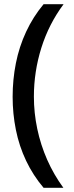

<svg xmlns="http://www.w3.org/2000/svg" viewBox="-20 -734 352 912"><path d="M40 -274Q40 -356 55.5 -434Q71 -512 104 -583Q137 -654 187 -714H282Q212 -620 176.5 -507Q141 -394 141 -275Q141 -198 157 -122Q173 -46 204 24.5Q235 95 281 158H187Q137 99 104 29.5Q71 -40 55.5 -117Q40 -194 40 -274Z"/></svg>

Font: Noto Sans Cham Medium
Style: Regular
Weight: 500
Version: Version 2.002